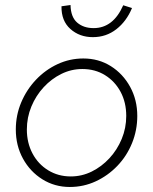

<svg xmlns="http://www.w3.org/2000/svg" viewBox="-20 -735 609 765"><path d="M258 10Q198 10 149 -20.5Q100 -51 71.5 -103Q43 -155 43 -219Q43 -276 64.5 -327Q86 -378 123.5 -417.5Q161 -457 209.5 -479.5Q258 -502 312 -502Q373 -502 421.5 -471.5Q470 -441 498.5 -389Q527 -337 527 -273Q527 -216 506 -164.5Q485 -113 447.5 -74Q410 -35 361.5 -12.5Q313 10 258 10ZM262 -32Q306 -32 345.5 -51.5Q385 -71 416 -104.5Q447 -138 465 -181.5Q483 -225 483 -273Q483 -327 460.5 -369Q438 -411 398.5 -435.5Q359 -460 308 -460Q264 -460 224.5 -440.5Q185 -421 154 -387.5Q123 -354 105 -310.5Q87 -267 87 -219Q87 -166 109.5 -123.5Q132 -81 172 -56.5Q212 -32 262 -32ZM350 -587Q297 -587 260.5 -619.5Q224 -652 225 -710L261 -715Q262 -667 287.5 -645Q313 -623 353 -623Q431 -623 471 -714L506 -703Q484 -650 443.5 -618.5Q403 -587 350 -587Z"/></svg>

Font: Red Hat Display
Style: Italic
Weight: 300
Italic angle: -12°
Designer: Pentagram, MCKL
Foundry: Pentagram, MCKL
Version: Version 1.023